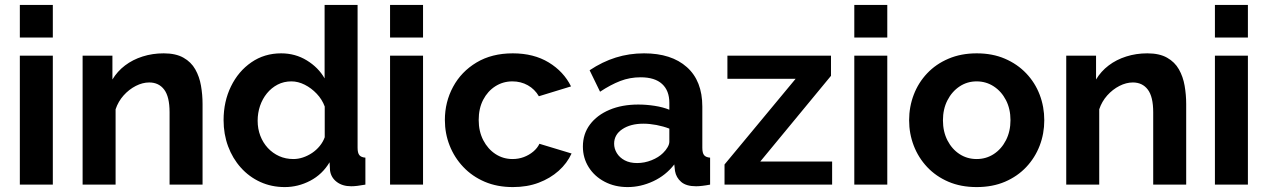

<svg xmlns="http://www.w3.org/2000/svg" viewBox="-20 -750 5150 780"><path d="M60.6 0V-523.8H194.6V0ZM60.6 -597.5V-730H194.6V-597.5Z M802.9 0H668.9V-293.8Q668.9 -357 647 -386Q625.1 -415 586.2 -415Q559.2 -415 531.6 -400.9Q504 -386.7 482.1 -362.3Q460.3 -337.9 449.6 -306V0H315.6V-523.8H436.7V-427.1Q456.8 -460.5 488 -484.1Q519.2 -507.8 559.4 -520.5Q599.5 -533.3 645.1 -533.3Q694.2 -533.3 725.3 -515.6Q756.5 -498 773.3 -468.3Q790.2 -438.5 796.5 -401.9Q802.9 -365.3 802.9 -327.3Z M888.3 -261.8Q888.3 -337.6 918.4 -399.1Q948.4 -460.6 1001.3 -496.9Q1054.1 -533.3 1122.2 -533.3Q1179.8 -533.3 1226.6 -504.5Q1273.5 -475.8 1298.7 -431.5V-730H1432.7V-149.6Q1432.7 -128.6 1439.9 -119.8Q1447.1 -110.9 1464.4 -109.5V0Q1428.5 6.7 1406.9 6.7Q1370.9 6.7 1347.6 -11.3Q1324.3 -29.3 1320.7 -58.1L1318.9 -90.8Q1289.7 -41.7 1240.4 -15.8Q1191.1 10 1136.9 10Q1082.9 10 1037.4 -10.8Q991.9 -31.6 958.4 -69Q924.9 -106.3 906.6 -155.7Q888.3 -205.1 888.3 -261.8ZM1299.2 -192.5V-317.2Q1288.5 -346.3 1266.7 -369.2Q1244.9 -392.2 1218 -405.8Q1191 -419.4 1163.9 -419.4Q1133 -419.4 1107.8 -406.3Q1082.6 -393.1 1064.4 -370.8Q1046.2 -348.5 1036.4 -319.8Q1026.7 -291.1 1026.7 -259.5Q1026.7 -226.8 1037.5 -198.5Q1048.3 -170.3 1068 -148.9Q1087.8 -127.6 1114.2 -115.7Q1140.6 -103.9 1171.9 -103.9Q1191.4 -103.9 1210.8 -110.4Q1230.2 -116.9 1247.8 -128.6Q1265.4 -140.4 1278.9 -156.9Q1292.4 -173.4 1299.2 -192.5Z M1564.6 0V-523.8H1698.6V0ZM1564.6 -597.5V-730H1698.6V-597.5Z M2063.7 10Q1999.7 10 1949 -11.7Q1898.2 -33.5 1862.1 -71.7Q1825.9 -109.9 1806.6 -158.9Q1787.3 -207.9 1787.3 -262.5Q1787.3 -335.5 1820.6 -397.2Q1853.8 -458.9 1915.8 -496.1Q1977.8 -533.3 2063.2 -533.3Q2148.3 -533.3 2209.2 -496.3Q2270 -459.3 2299.8 -399L2169.2 -359Q2152.4 -387.8 2124.2 -403.6Q2096.1 -419.4 2061.6 -419.4Q2023.5 -419.4 1992.4 -399.6Q1961.2 -379.7 1942.9 -344.6Q1924.7 -309.4 1924.7 -262.5Q1924.7 -216.5 1943.2 -180.5Q1961.8 -144.6 1992.9 -124.2Q2024.1 -103.9 2062.2 -103.9Q2086.4 -103.9 2107.9 -111.9Q2129.4 -120 2146.4 -134.2Q2163.4 -148.5 2171.4 -165.9L2302 -126.4Q2283.8 -86.6 2249.5 -56Q2215.2 -25.4 2168.4 -7.7Q2121.7 10 2063.7 10Z M2348 -154.6Q2348 -206 2376.8 -244.3Q2405.5 -282.6 2456.2 -303.9Q2506.8 -325.3 2572.8 -325.3Q2606 -325.3 2639.9 -320Q2673.7 -314.7 2699.2 -304.2V-332.3Q2699.2 -381.9 2669.7 -408.9Q2640.2 -436 2582.4 -436Q2538.9 -436 2499.9 -421Q2460.8 -405.9 2417.7 -377.4L2375.3 -464.6Q2427.2 -499.2 2481.6 -516.2Q2536 -533.3 2596.4 -533.3Q2707.7 -533.3 2770.4 -477.3Q2833.2 -421.4 2833.2 -316.9V-149.6Q2833.2 -128.6 2840.3 -119.8Q2847.5 -110.9 2864.8 -109.5V0Q2847.3 3.4 2832.8 5Q2818.3 6.7 2807.8 6.7Q2767.8 6.7 2747.3 -11Q2726.9 -28.6 2722.2 -55.3L2719.3 -82Q2684.8 -37.5 2633.9 -13.8Q2582.9 10 2529.8 10Q2477.8 10 2436.4 -11.7Q2394.9 -33.5 2371.5 -70.9Q2348 -108.3 2348 -154.6ZM2673.6 -128.4Q2685.2 -139.7 2692.2 -152Q2699.2 -164.2 2699.2 -174.2V-227.5Q2674.9 -236.8 2647 -242.2Q2619.1 -247.5 2593.8 -247.5Q2541.6 -247.5 2508.3 -225.3Q2474.9 -203.1 2474.9 -166.1Q2474.9 -146.1 2485.9 -128Q2496.9 -109.9 2517.8 -98.7Q2538.6 -87.6 2568.2 -87.6Q2598.4 -87.6 2627 -99.1Q2655.7 -110.6 2673.6 -128.4Z M2923.4 -81.8 3212.3 -430H2935.1V-523.8H3355.9V-442L3068.6 -93.8H3360.5V0H2923.4Z M3450.6 0V-523.8H3584.6V0ZM3450.6 -597.5V-730H3584.6V-597.5Z M3947.6 10Q3883.6 10 3832.9 -11.7Q3782.2 -33.5 3746.6 -71.4Q3710.9 -109.4 3692.1 -158.3Q3673.3 -207.2 3673.3 -261.4Q3673.3 -316.1 3692.1 -365.2Q3710.9 -414.4 3746.6 -452.1Q3782.2 -489.8 3833.2 -511.5Q3884.2 -533.3 3947.9 -533.3Q4012 -533.3 4062.5 -511.5Q4113 -489.8 4148.9 -452.1Q4184.9 -414.4 4203.7 -365.2Q4222.4 -316.1 4222.4 -261.4Q4222.4 -207.2 4203.7 -158.3Q4184.9 -109.4 4149.2 -71.4Q4113.5 -33.5 4062.8 -11.7Q4012 10 3947.6 10ZM3810.7 -260.9Q3810.7 -215.4 3829 -179.7Q3847.3 -144.1 3878.2 -124Q3909.1 -103.9 3947.6 -103.9Q3986.1 -103.9 4017.3 -124.2Q4048.5 -144.6 4066.8 -180.5Q4085.1 -216.5 4085.1 -261.9Q4085.1 -307.3 4066.8 -343Q4048.5 -378.6 4017.2 -399Q3986 -419.4 3947.6 -419.4Q3909.1 -419.4 3878.1 -398.7Q3847.1 -378 3828.9 -342.4Q3810.7 -306.8 3810.7 -260.9Z M4798.9 0H4664.9V-293.8Q4664.9 -357 4643 -386Q4621.1 -415 4582.2 -415Q4555.2 -415 4527.6 -400.9Q4500 -386.7 4478.1 -362.3Q4456.3 -337.9 4445.6 -306V0H4311.6V-523.8H4432.7V-427.1Q4452.8 -460.5 4484 -484.1Q4515.2 -507.8 4555.4 -520.5Q4595.5 -533.3 4641.1 -533.3Q4690.2 -533.3 4721.3 -515.6Q4752.5 -498 4769.3 -468.3Q4786.2 -438.5 4792.5 -401.9Q4798.9 -365.3 4798.9 -327.3Z M4915.6 0V-523.8H5049.6V0ZM4915.6 -597.5V-730H5049.6V-597.5Z"/></svg>

Font: Raleway Thin
Style: Regular
Weight: 100
Designer: Matt McInerney, Pablo Impallari, Rodrigo Fuenzalida
Foundry: Matt McInerney, Pablo Impallari, Rodrigo Fuenzalida
Version: Version 4.026